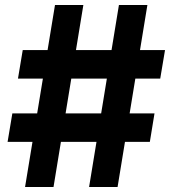

<svg xmlns="http://www.w3.org/2000/svg" viewBox="-20 -747 689 767"><path d="M449.7 0H335.9L455.1 -727.1H568.8ZM578.6 -180.2H10.3L29.3 -293.9H597.2ZM193.8 0H80.1L199.7 -727.1H313ZM620.1 -433.1H51.8L70.8 -546.9H639.2Z"/></svg>

Font: My Font
Style: Bold
Weight: 500
Designer: Rasmus Andersson
Foundry: rsms
Version: Version 0.001